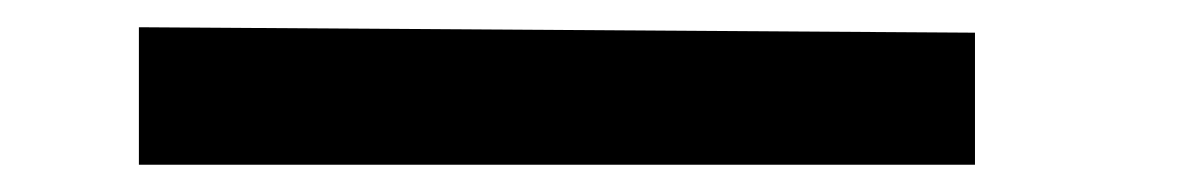

<svg xmlns="http://www.w3.org/2000/svg" viewBox="-20 30 875 141"><path d="M82 50 696 54V151H82Z"/></svg>

Font: Lora
Style: Bold Italic
Weight: 700
Italic angle: -3°
Designer: Olga Karpushina, Alexei Vanyashin (Cyrillic)
Foundry: Cyreal
Version: Version 3.004